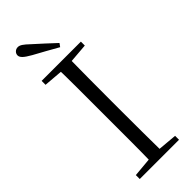

<svg xmlns="http://www.w3.org/2000/svg" viewBox="-301 -970 1003 1003"><g transform="rotate(-45 200.0 -469.0)"><path d="M261 -799 248 -781Q215 -800 181.5 -818.5Q148 -837 115 -855Q85 -872 72.5 -884Q60 -896 60 -908Q60 -920 69 -929Q78 -938 92 -938Q103 -938 116 -929.5Q129 -921 152 -899Q178 -876 205.5 -850.5Q233 -825 261 -799ZM55 0V-29L189 -41H209L345 -29V0ZM159 0Q161 -83 161 -166.5Q161 -250 161 -335V-390Q161 -475 161 -559Q161 -643 159 -725H240Q239 -643 238.5 -559Q238 -475 238 -390V-335Q238 -250 238.5 -166.5Q239 -83 240 0ZM55 -696V-725H345V-696L209 -685H189Z"/></g></svg>

Font: Noto Serif TC ExtraLight Light
Style: Regular
Weight: 300
Version: Version 2.003-H1;hotconv 1.1.1;makeotfexe 2.6.0